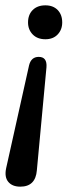

<svg xmlns="http://www.w3.org/2000/svg" viewBox="-20 -512 277 719"><path d="M150 -365Q120 -365 102.5 -383Q85 -401 85 -428Q85 -457 102.5 -474.5Q120 -492 150 -492Q179 -492 196 -474.5Q213 -457 213 -428Q213 -401 196 -383Q179 -365 150 -365ZM56 187Q26 187 11 169Q-4 151 3 118L89 -268Q97 -299 125 -299Q157 -299 154 -260L118 126Q113 187 56 187Z"/></svg>

Font: Nunito SemiBold
Style: Italic
Weight: 600
Italic angle: -9°
Designer: Vernon Adams
Foundry: Vernon Adams
Version: Version 3.601; ttfautohint (v1.8.2.53-6de2)